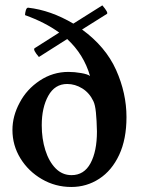

<svg xmlns="http://www.w3.org/2000/svg" viewBox="-20 -705 545 730"><path d="M251 5.9Q190.4 5.9 139.2 -23.9Q87.9 -53.7 57.6 -103Q27.3 -152.3 27.3 -210.9Q27.3 -263.7 54.7 -314.5Q81.1 -365.2 130.9 -398.4Q180.7 -431.6 240.2 -431.6Q263.7 -431.6 288.6 -427.2Q313.5 -422.9 322.3 -416Q298.8 -498 235.4 -556.6L127.9 -488.3Q104.5 -515.6 111.3 -521.5L205.1 -581.1Q151.4 -620.1 75.2 -647.5Q75.2 -655.3 78.1 -665.5Q81.1 -675.8 86.9 -675.8Q129.9 -670.9 172.9 -655.8Q215.8 -640.6 258.8 -615.2L369.1 -684.6Q392.6 -657.2 386.7 -652.3L292 -592.8Q381.8 -527.3 421.4 -439Q460.9 -350.6 460.9 -259.8Q460.9 -175.8 433.1 -116.2Q405.3 -56.6 357.4 -25.4Q309.6 5.9 251 5.9ZM252 -39.1Q299.8 -39.1 324.2 -84.5Q348.6 -129.9 348.6 -205.1Q347.7 -248 344.7 -277.3Q341.8 -306.6 335 -320.3Q320.3 -351.6 293 -368.7Q265.6 -385.7 235.4 -385.7Q188.5 -385.7 163.6 -340.8Q138.7 -295.9 138.7 -228.5Q138.7 -177.7 152.3 -134.3Q166 -90.8 191.4 -64.9Q216.8 -39.1 252 -39.1Z"/></svg>

Font: Crimson Text SemiBold
Style: Regular
Weight: 600
Designer: Sebastian Kosch
Foundry: Sebastian Kosch
Version: Version 1.100; ttfautohint (v1.8.4)